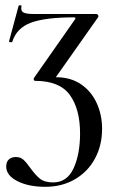

<svg xmlns="http://www.w3.org/2000/svg" viewBox="-20 -440 440 741"><path d="M4 203Q4 184 14.5 175Q25 166 41 166Q59 166 70.5 176.5Q82 187 97 208Q116 235 134 249.5Q152 264 185 264Q239 264 264 209.5Q289 155 289 75Q289 -19 249.5 -73.5Q210 -128 115 -128Q112 -128 110.5 -132Q109 -136 111 -139L270 -366Q274 -373 265 -373Q155 -373 99.5 -352.5Q44 -332 27 -278Q27 -277 23 -277Q14 -277 15 -281L52 -418Q53 -420 58.5 -419.5Q64 -419 63 -417Q62 -413 62 -407Q62 -395 73.5 -390.5Q85 -386 111 -386H351Q356 -386 358.5 -382Q361 -378 359 -374L187 -130L177 -141Q184 -142 196 -142Q253 -142 293 -114.5Q333 -87 353.5 -41.5Q374 4 374 57Q374 121 346.5 172Q319 223 269 252Q219 281 155 281Q90 281 47 259Q4 237 4 203Z"/></svg>

Font: Cormorant Garamond Medium
Style: Regular
Weight: 500
Designer: Christian Thalmann (Catharsis Fonts)
Foundry: Catharsis Fonts
Version: Version 4.000